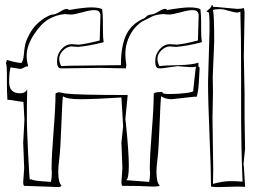

<svg xmlns="http://www.w3.org/2000/svg" viewBox="-20 -756 1050 778"><path d="M784 -502Q784 -502 784 -490Q784 -483 789 -483Q788 -473 787 -446Q785 -388 777 -364H766L676 -354Q650 -354 633 -366Q630 -344 626.5 -247.5Q623 -151 618.5 -115Q614 -79 614 -62Q614 -15 627 -5Q627 0 599 0Q551 -3 475 -3Q472 -8 472 -18L476 -75L472 -178L479 -244L472 -361Q362 -354 306.5 -354Q251 -354 235 -366Q232 -344 228.5 -247.5Q225 -151 220.5 -115Q216 -79 216 -62Q216 -15 229 -5Q226 2 218 2L77 -3Q74 -8 74 -18L78 -75L74 -178L79 -271L75 -343Q67 -344 52 -346Q21 -352 10 -352Q8 -382 8 -422V-462Q8 -489 4 -501Q8 -510 8 -513L30 -507Q53 -501 67 -501Q75 -513 76.5 -533.5Q78 -554 81.5 -572.5Q85 -591 98.5 -616Q112 -641 126.5 -655.5Q141 -670 156 -680Q183 -697 193.5 -697Q204 -697 223 -708.5Q242 -720 250 -720Q258 -720 258 -716L257 -715Q320 -726 349.5 -726Q379 -726 394 -719Q397 -695 397 -670V-636Q397 -602 400 -585Q338 -569 295 -566L269 -568Q249 -566 234.5 -550.5Q220 -535 220 -518.5Q220 -502 228 -488Q245 -490 336 -490.5Q427 -491 470 -492Q470 -571 492 -616Q514 -661 565 -682Q568 -684 572 -688Q581 -697 591.5 -697Q602 -697 621 -708.5Q640 -720 648 -720Q656 -720 656 -716L655 -715Q718 -726 747.5 -726Q777 -726 792 -719Q795 -695 795 -670V-636Q795 -602 798 -585Q736 -569 693 -566L667 -568Q647 -566 632.5 -550.5Q618 -535 618 -518.5Q618 -502 626 -488Q645 -491 701.5 -492Q758 -493 784 -502ZM90 -380 89 -331V-260Q89 -238 94 -134Q99 -30 101 -28L107 -30Q109 -30 109 -29V-28Q124 -23 150.5 -21.5Q177 -20 186 -19Q190 -32 190 -54L189 -73Q189 -124 197 -223Q205 -322 205 -377Q212 -382 221 -382L246 -377Q296 -371 497 -371V-366L488 -274Q488 -271 490 -257Q502 -140 502 -85.5Q502 -31 491 -26Q501 -25 584 -19Q588 -32 588 -54L587 -73Q587 -124 595 -223Q603 -322 603 -377Q608 -382 620.5 -382.5Q633 -383 636 -383.5Q639 -384 639 -380Q639 -375 670 -375Q701 -375 732.5 -379Q764 -383 764 -388Q764 -389 763 -390Q766 -416 768 -436Q772 -475 774 -486L762 -484H751L700 -488L634 -479H625Q609 -479 609 -507.5Q609 -536 627 -556.5Q645 -577 669 -577L697 -575Q728 -578 782 -592Q785 -685 785 -693.5Q785 -702 780 -708.5Q775 -715 759 -715Q743 -715 711 -706Q679 -697 664 -697L641 -699Q612 -697 597 -689.5Q582 -682 570 -676L556 -669Q511 -639 494 -582Q488 -560 488 -537Q488 -514 492 -493L490 -479L383 -481L236 -479H227Q211 -479 211 -507.5Q211 -536 229 -556.5Q247 -577 271 -577L299 -575Q330 -578 384 -592Q387 -685 387 -693.5Q387 -702 382 -708.5Q377 -715 361 -715Q345 -715 313 -706Q281 -697 266 -697L243 -699Q207 -696 176 -677.5Q145 -659 116.5 -614.5Q88 -570 88 -530Q88 -510 94 -489L91 -486L88 -487Q85 -487 77 -482Q69 -477 61 -477L23 -483Q17 -463 17 -424Q17 -378 61 -378Q83 -378 90 -394ZM968 -82 973 -5V1L944 0L870 2H852Q849 2 835 0Q835 -66 829 -207Q823 -348 823 -424L829 -630V-665Q829 -677 827 -703Q827 -706 822 -707Q817 -708 817 -712Q821 -712 826 -718Q838 -729 838 -736H839Q841 -736 844 -728H854L941 -720Q960 -720 967 -724Q971 -717 971 -704L968 -529L971 -376V-278L973 -154L967 -93Q967 -83 968 -82ZM841 -279 844 -71Q844 -61 843.5 -41Q843 -21 843 -11Q884 -22 912.5 -22Q941 -22 963 -20Q957 -145 957 -328V-451Q957 -621 954 -709Q947 -705 940 -705Q933 -705 904 -713L905 -712Q889 -719 869.5 -719Q850 -719 843 -715Q848 -697 848 -588L842 -445L843 -381Z"/></svg>

Font: Londrina Sketch
Style: Regular
Weight: 400
Designer: Marcelo Magalhaes
Foundry: Marcelo Magalhaes
Version: Version 1.001 2011